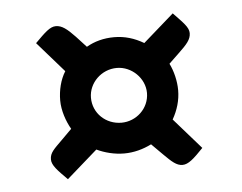

<svg xmlns="http://www.w3.org/2000/svg" viewBox="-37 -597 573 454"><g transform="rotate(-5 249.5 -369.5)"><path d="M178 -372C178 -407 208 -437 245 -437C280 -437 311 -407 311 -372C311 -335 280 -307 245 -307C208 -307 178 -335 178 -372ZM336 -224C355 -205 366 -195 380 -195C394 -195 407 -207 430 -231L366 -304C378 -325 385 -348 385 -372C385 -394 379 -418 370 -436L394 -459C414 -478 424 -489 424 -504C424 -518 411 -530 388 -554L315 -490C293 -503 270 -510 245 -510C220 -510 198 -504 179 -493L155 -519C136 -539 124 -548 110 -548C96 -548 84 -536 60 -512L123 -440C111 -421 105 -396 105 -372C105 -348 114 -322 125 -303L101 -279C81 -259 71 -251 71 -235C71 -221 84 -208 107 -185L180 -249C199 -240 222 -234 245 -234C268 -234 290 -240 310 -250Z"/></g></svg>

Font: Economica
Style: Bold
Weight: 700
Designer: Vicente Lamonaca
Foundry: Vicente Lamonaca
Version: Version 1.100